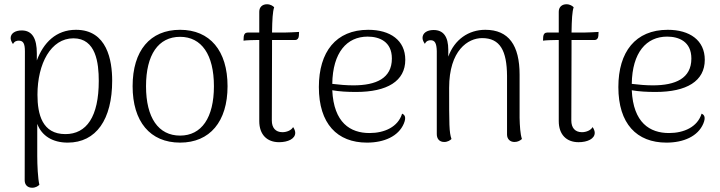

<svg xmlns="http://www.w3.org/2000/svg" viewBox="-20 -657 3382 902"><path d="M337 -517C243 -517 184 -456 153 -373V-407C153 -475 132 -514 82 -514C51 -514 30 -500 30 -478C30 -470 34 -460 41 -450C48 -464 60 -466 68 -466C89 -466 97 -453 97 -416L96 190C96 212 110 225 131 225C148 225 159 217 165 211C158 183 155 118 155 76V-75C176 -19 227 13 298 13C432 13 507 -96 507 -278C507 -372 484 -517 337 -517ZM287 -27C179 -27 156 -119 156 -212C156 -358 219 -477 325 -477C431 -477 444 -361 444 -277C444 -109 387 -27 287 -27Z M826 13C966 13 1049 -86 1049 -252C1049 -419 966 -517 826 -517C685 -517 603 -419 603 -252C603 -86 685 13 826 13ZM826 -20C724 -20 666 -104 666 -252C666 -400 724 -484 826 -484C927 -484 985 -400 985 -252C985 -104 927 -20 826 -20Z M1314 -504H1258C1259 -566 1261 -602 1268 -623C1262 -629 1251 -637 1234 -637C1213 -637 1198 -624 1198 -602V-504H1143C1133 -504 1126 -497 1125 -485L1124 -466C1137 -468 1171 -469 1184 -469H1198V-88C1198 -25 1234 11 1291 11C1333 11 1367 -5 1367 -33C1367 -40 1364 -50 1357 -60C1349 -45 1327 -36 1307 -36C1274 -36 1257 -57 1257 -91L1258 -427V-469H1367C1376 -469 1383 -476 1384 -488L1385 -507C1375 -506 1324 -504 1314 -504Z M1869 -123C1850 -61 1787 -32 1716 -32C1626 -32 1548 -80 1541 -233C1576 -227 1611 -225 1653 -225C1799 -225 1884 -276 1884 -376C1884 -468 1813 -517 1710 -517C1558 -517 1478 -413 1478 -248C1478 -76 1564 13 1704 13C1785 13 1852 -17 1877 -76C1890 -107 1881 -118 1869 -123ZM1707 -485C1762 -485 1821 -462 1821 -382C1821 -289 1747 -256 1640 -256C1609 -256 1572 -259 1541 -263C1543 -411 1610 -485 1707 -485Z M2421 -103V-306C2421 -444 2370 -517 2260 -517C2181 -517 2115 -471 2086 -391V-423C2086 -485 2063 -516 2017 -516C1985 -516 1965 -501 1965 -479C1965 -470 1969 -461 1976 -451C1983 -466 1995 -468 2003 -468C2023 -468 2031 -454 2032 -417V-27C2032 -4 2045 10 2067 10C2083 10 2095 2 2101 -4C2090 -36 2090 -71 2090 -244C2090 -421 2179 -478 2245 -478C2330 -478 2361 -418 2362 -301V-25C2362 -3 2377 10 2397 10C2413 10 2424 3 2432 -4C2424 -28 2422 -66 2421 -103Z M2721 -504H2665C2666 -566 2668 -602 2675 -623C2669 -629 2658 -637 2641 -637C2620 -637 2605 -624 2605 -602V-504H2550C2540 -504 2533 -497 2532 -485L2531 -466C2544 -468 2578 -469 2591 -469H2605V-88C2605 -25 2641 11 2698 11C2740 11 2774 -5 2774 -33C2774 -40 2771 -50 2764 -60C2756 -45 2734 -36 2714 -36C2681 -36 2664 -57 2664 -91L2665 -427V-469H2774C2783 -469 2790 -476 2791 -488L2792 -507C2782 -506 2731 -504 2721 -504Z M3276 -123C3257 -61 3194 -32 3123 -32C3033 -32 2955 -80 2948 -233C2983 -227 3018 -225 3060 -225C3206 -225 3291 -276 3291 -376C3291 -468 3220 -517 3117 -517C2965 -517 2885 -413 2885 -248C2885 -76 2971 13 3111 13C3192 13 3259 -17 3284 -76C3297 -107 3288 -118 3276 -123ZM3114 -485C3169 -485 3228 -462 3228 -382C3228 -289 3154 -256 3047 -256C3016 -256 2979 -259 2948 -263C2950 -411 3017 -485 3114 -485Z"/></svg>

Font: Arima Koshi Light
Style: Regular
Weight: 300
Designer: Joana Correia and Natanael Gama
Foundry: NDISCOVER
Version: Version 1.019;PS 001.019;hotconv 1.0.88;makeotf.lib2.5.64775